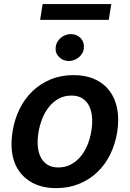

<svg xmlns="http://www.w3.org/2000/svg" viewBox="-20 -927 648 957"><path d="M43 -273.8Q52.6 -332.7 77.6 -383.7Q102.6 -434.7 141.5 -472.1Q180.4 -509.6 232.1 -531.1Q283.7 -552.6 346.9 -552.6Q407.3 -552.6 452.6 -532Q497.9 -511.4 526.1 -473.9Q554.3 -436.4 564.3 -383.9Q574.2 -331.3 563.9 -267Q554.3 -208.1 529.3 -157.3Q504.3 -106.5 465.4 -69.2Q426.5 -32 374.6 -10.7Q322.8 10.7 259.9 10.7Q180 10.7 126.1 -25.2Q71 -61.8 50.1 -124.3Q29.1 -186.8 43 -273.8ZM270.6 -92.3Q304.3 -92.3 331.9 -106.5Q359.4 -120.7 380.5 -145.4Q401.6 -170.1 415.5 -203.3Q429.3 -236.5 435.4 -274.5Q441.4 -311.1 438.7 -343.2Q436.1 -375.4 424.2 -399.1Q412.3 -422.9 390.6 -436.8Q369 -450.6 336.6 -450.6Q299.4 -450.6 271 -434.3Q242.5 -418 222.3 -391.9Q202.1 -365.8 189.6 -333.1Q177.2 -300.4 171.9 -267.8Q165.8 -231.2 168.3 -199.2Q170.8 -167.3 182.9 -143.5Q195 -119.7 216.6 -106Q238.3 -92.3 270.6 -92.3ZM180 -828.1 192.5 -906.6H534.8L522 -828.1ZM257.5 -690Q258.5 -704.5 265.3 -716.8Q272 -729 282.3 -737.9Q292.6 -746.8 305.8 -752Q318.9 -757.1 333.1 -757.1Q361.9 -757.1 381.4 -737.6Q399.9 -719.1 398.1 -690Q397.7 -675.8 391 -663.4Q384.2 -650.9 373.8 -642Q363.3 -633.2 350 -628Q336.6 -622.9 322.8 -622.9Q294.4 -622.9 274.5 -642.8Q254.6 -662.6 257.5 -690Z"/></svg>

Font: Inter P Semi Bold
Style: Italic
Weight: 600
Italic angle: 9.39999°
Designer: Rasmus Andersson
Foundry: rsms
Version: Version 3.018;git-588b23468